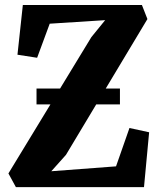

<svg xmlns="http://www.w3.org/2000/svg" viewBox="-20 -766 654 786"><path d="M45 0 14.5 -56 354 -614 410.5 -683.5 183.5 -669 132 -529.5 51.5 -542 73.5 -745.5H561L583.5 -688L250 -132L190 -65L455 -85L510 -242L590.5 -224.5L569.5 0ZM471 -403.5V-338.5H129.5V-403.5Z"/></svg>

Font: Merriweather 24pt SemiCondensed Black
Style: Regular
Weight: 900
Width: 4
Designer: Eben Sorkin
Foundry: Eben Sorkin
Version: Version 2.100